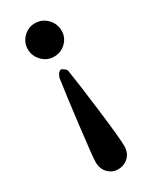

<svg xmlns="http://www.w3.org/2000/svg" viewBox="-171 -478 582 728"><g transform="rotate(-30 120.5 -114.0)"><path d="M47.9 -360.4Q47.9 -389.6 69.1 -411.1Q90.3 -432.6 120.1 -432.6Q150.9 -432.6 172.6 -410.6Q194.3 -388.7 194.3 -357.4Q194.3 -328.1 172.9 -307.1Q151.4 -286.1 121.1 -286.1Q90.8 -286.1 69.3 -308.3Q47.9 -330.6 47.9 -360.4ZM117.2 205.1Q92.8 205.1 74.7 187Q56.6 168.9 56.6 138.7Q56.6 119.1 72 -9Q87.4 -137.2 97.7 -206.1Q104 -227.1 117.2 -231.4Q121.1 -231.4 128.4 -226.6Q135.7 -221.7 139.6 -214.8Q149.4 -155.3 165.5 -24.7Q181.6 106 181.6 139.6Q181.6 169.4 163.1 187.3Q144.5 205.1 117.2 205.1Z"/></g></svg>

Font: Amiri
Style: Bold Slanted
Weight: 700
Italic angle: 9°
Designer: Khaled Hosny
Version: Version 000.107